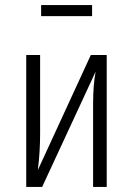

<svg xmlns="http://www.w3.org/2000/svg" viewBox="-20 -741 527 761"><path d="M403 0H349V-329Q349 -404 359 -457L147 0H84V-523H139V-212Q139 -139 130 -67L340 -523H403ZM345 -677H143V-721H345Z"/></svg>

Font: Fira Sans Extra Condensed Light
Style: Regular
Weight: 300
Width: 1
Designer: Carrois Corporate & Edenspiekermann AG
Foundry: Carrois Corporate GbR & Edenspiekermann AG
Version: Version 4.203